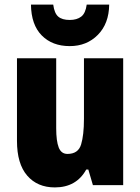

<svg xmlns="http://www.w3.org/2000/svg" viewBox="-20 -807 611 837"><path d="M517 -553V0H385L365 -68H356Q313 10 219 10Q143 10 98.5 -41.5Q54 -93 54 -193V-553H225V-248Q225 -192 236 -164Q247 -136 274 -136Q321 -136 333.5 -177Q346 -218 346 -289V-553ZM456 -787Q455 -704 406.5 -655Q358 -606 284 -606Q208 -606 162 -652.5Q116 -699 115 -787H212Q217 -749 234 -734.5Q251 -720 284 -720Q315 -720 334 -734.5Q353 -749 358 -787Z"/></svg>

Font: Noto Sans Gujarati UI Condensed Black
Style: Regular
Weight: 900
Width: 3
Designer: Jelle Bosma - Monotype Design Team, Universal Thirst
Foundry: Monotype Imaging Inc.
Version: Version 2.106; ttfautohint (v1.8.4.7-5d5b)